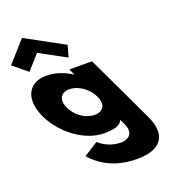

<svg xmlns="http://www.w3.org/2000/svg" viewBox="-332 -993 1266 1410"><g transform="rotate(-20 300.5 -287.5)"><path d="M-140.7 -688 -29.7 -597 70.3 -709 276.3 -597 301.3 -688 3.7 -850ZM144.6 126C257.7 251 392 275 499 275C674 275 758.9 186 677.6 14L428.5 -513H251.5L273.2 -467H270.2C209.8 -506 144.4 -528 76.4 -528C-73.6 -528 -120.9 -406 -50 -256C20.9 -106 183.1 15 333.1 15C403.1 15 458.4 5 476.5 -37L494.5 1C537.5 92 475.2 121 426.2 121C349.2 121 289.7 86 256 55ZM138 -256C104.4 -327 133.8 -377 200.8 -377C266.8 -377 343.4 -327 377 -256C410.1 -186 383.7 -136 314.7 -136C242.7 -136 171.1 -186 138 -256Z"/></g></svg>

Font: Hussar
Style: BdOpOblFive
Weight: 700
Foundry: Cannot Into Space Fonts
Version: Version 2.00